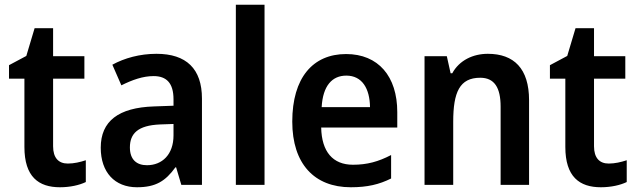

<svg xmlns="http://www.w3.org/2000/svg" viewBox="-20 -780 2688 810"><path d="M266 -90C227 -90 204 -114 204 -163V-448H336V-543H204V-661H126L91 -544L18 -505V-448H83V-160C83 -34 143 10 233 10C276 10 315 1 342 -12V-104C318 -96 292 -90 266 -90Z M640 -553C570 -553 505 -535 454 -507L492 -420C538 -443 583 -459 628 -459C682 -459 712 -430 712 -361V-334L629 -331C480 -326 405 -269 405 -157C405 -53 464 10 558 10C637 10 678 -16 720 -74H723L745 0H832V-364C832 -490 766 -553 640 -553ZM655 -255 712 -257V-209C712 -128 664 -83 600 -83C557 -83 528 -106 528 -158C528 -217 562 -251 655 -255Z M1096 0V-760H975V0Z M1440 -552C1300 -552 1213 -452 1213 -267C1213 -89 1306 10 1460 10C1530 10 1580 -2 1630 -27V-126C1576 -98 1529 -85 1469 -85C1384 -85 1337 -140 1335 -242H1656V-307C1656 -458 1576 -552 1440 -552ZM1441 -461C1508 -461 1540 -406 1541 -328H1337C1342 -418 1381 -461 1441 -461Z M2038 -553C1976 -553 1918 -526 1888 -471H1881L1865 -543H1771V0H1892V-266C1892 -391 1919 -452 2006 -452C2066 -452 2092 -410 2092 -330V0H2212V-357C2212 -491 2148 -553 2038 -553Z M2548 -90C2509 -90 2486 -114 2486 -163V-448H2618V-543H2486V-661H2408L2373 -544L2300 -505V-448H2365V-160C2365 -34 2425 10 2515 10C2558 10 2597 1 2624 -12V-104C2600 -96 2574 -90 2548 -90Z"/></svg>

Font: Noto Sans Thai SemCond SemBd
Style: Regular
Weight: 600
Width: 4
Designer: Monotype Design Team
Foundry: Monotype Imaging Inc.
Version: Version 2.002